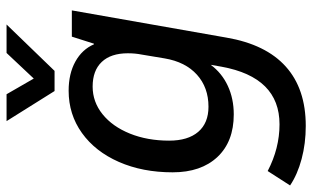

<svg xmlns="http://www.w3.org/2000/svg" viewBox="-222 -536 975 600"><g transform="rotate(-90 266.0 -236.5)"><path d="M533 -500 448 -17Q427 106 357.5 168.5Q288 231 172 231Q117 231 68.5 218Q20 205 -14 182L31 112Q102 149 177 149Q324 149 357 -32L363 -66Q337 -31 297 -12.5Q257 6 208 6Q123 6 75 -45Q27 -96 27 -185Q27 -279 59.5 -353Q92 -427 150 -468.5Q208 -510 282 -510Q335 -510 373 -489Q411 -468 427 -431H429L451 -500ZM399 -325Q399 -378 372 -406.5Q345 -435 295 -435Q247 -435 208.5 -404Q170 -373 148 -318.5Q126 -264 126 -196Q126 -137 153.5 -105Q181 -73 232 -73Q292 -73 332 -109Q372 -145 383 -210L395 -282Q399 -302 399 -325ZM187 -704H271L320 -619L400 -704H489L344 -554H281Z"/></g></svg>

Font: Sarabun Medium
Style: Italic
Weight: 500
Italic angle: -10°
Designer: Suppakit Chalermlarp | Katatrad Co.,Ltd.
Foundry: Cadson Demak Co.,Ltd.
Version: Version 1.000; ttfautohint (v1.6)